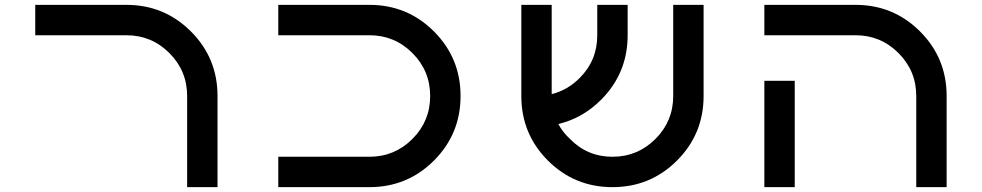

<svg xmlns="http://www.w3.org/2000/svg" viewBox="-20 -770 4040 790"><path d="M500 -625H125V-750H500Q656.2 -750 765.6 -640.6Q875 -531.2 875 -375V0H750V-375Q750 -478.5 676.8 -551.8Q603.5 -625 500 -625Z M1500 -750Q1656.2 -750 1765.6 -640.6Q1875 -531.2 1875 -375Q1875 -218.8 1765.6 -109.4Q1656.2 0 1500 0H1125V-125H1500Q1603.5 -125 1676.8 -198.2Q1750 -271.5 1750 -375Q1750 -478.5 1676.8 -551.8Q1603.5 -625 1500 -625H1125V-750Z M2250 -382.8Q2314.5 -398.4 2365.2 -449.2Q2437.5 -521.5 2437.5 -625V-750H2562.5V-625Q2562.5 -468.8 2453.1 -359.4Q2377 -283.2 2277.3 -259.8Q2294.9 -226.6 2324.2 -199.2Q2396.5 -125 2500 -125Q2603.5 -125 2676.8 -198.2Q2750 -271.5 2750 -375V-750H2875V-375Q2875 -218.8 2765.6 -109.4Q2656.2 0 2500 0Q2343.8 0 2234.4 -109.4Q2125 -218.8 2125 -375V-750H2250Z M3250 0H3125V-437.5H3250ZM3500 -625H3125V-750H3500Q3656.2 -750 3765.6 -640.6Q3875 -531.2 3875 -375V0H3750V-375Q3750 -478.5 3676.8 -551.8Q3603.5 -625 3500 -625Z"/></svg>

Font: Xanmono
Style: Regular
Weight: 400
Designer: GGBotNet
Foundry: GGBotNet
Version: 1.00